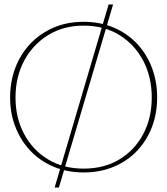

<svg xmlns="http://www.w3.org/2000/svg" viewBox="-20 -762 744 854"><path d="M463 -742H483L242 72H223ZM352 5Q279 5 218.5 -20.5Q158 -46 115 -91.5Q72 -137 48.5 -197.5Q25 -258 25 -328Q25 -399 48 -460Q71 -521 114.5 -567Q158 -613 218 -639Q278 -665 352 -665Q426 -665 486.5 -639Q547 -613 590 -567Q633 -521 656 -460Q679 -399 679 -328Q679 -258 656 -197.5Q633 -137 590 -91.5Q547 -46 486.5 -20.5Q426 5 352 5ZM352 -12Q444 -12 512 -53.5Q580 -95 617.5 -166.5Q655 -238 655 -328Q655 -419 617.5 -491Q580 -563 512 -605.5Q444 -648 352 -648Q262 -648 193.5 -605.5Q125 -563 87 -491Q49 -419 49 -328Q49 -238 87 -166.5Q125 -95 193 -53.5Q261 -12 352 -12Z"/></svg>

Font: Panamera Thin
Style: Regular
Weight: 100
Designer: Bastien Sozeau
Foundry: NBR — Bastien Sozeau
Version: Version 3.003;gftools[0.9.33]